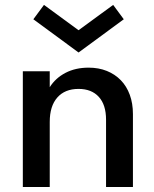

<svg xmlns="http://www.w3.org/2000/svg" viewBox="-20 -752 619 772"><path d="M180 -465.5V-401.4Q203.2 -438.2 243.4 -459.1Q283.6 -480 336.4 -480Q376.8 -480 409.5 -466.8Q442.3 -453.6 465.7 -429.5Q489.1 -405.5 501.8 -370.9Q514.5 -336.4 514.5 -293.2V0H406.4V-270.9Q406.4 -330.5 377.3 -362.5Q348.2 -394.5 295.9 -394.5Q240.9 -394.5 210.5 -360Q180 -325.5 180 -261.8V0H71.8V-465.5ZM295.9 -540.9 114.1 -674.5 156.8 -732.3 295.9 -630.5 435 -732.3 477.7 -674.5Z"/></svg>

Font: Spartan MB SemBd
Style: Regular
Weight: 600
Designer: Matt Bailey, Mirko Velimirovic
Foundry: Matt Bailey
Version: Version 1.005